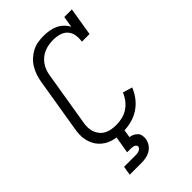

<svg xmlns="http://www.w3.org/2000/svg" viewBox="-281 -842 1162 1162"><g transform="rotate(-45 300.0 -261.5)"><path d="M263 8Q240 8 218 5.5Q196 3 175 -3.5Q154 -10 136 -21.5Q118 -33 104 -48.5Q90 -64 81 -83Q72 -102 67.5 -123.5Q63 -145 64 -167.5Q65 -190 69 -213L126 -558Q130 -582 138 -606Q146 -630 159.5 -652.5Q173 -675 192.5 -693Q212 -711 235 -723Q258 -735 283 -739Q308 -743 333 -743Q357 -743 381 -739Q405 -735 426 -725Q447 -715 463.5 -699Q480 -683 490 -663L502 -735H567L537 -554H472Q476 -581 472 -607Q468 -633 451.5 -651.5Q435 -670 409.5 -677.5Q384 -685 358 -685Q339 -685 319.5 -682Q300 -679 281.5 -671.5Q263 -664 246.5 -651Q230 -638 218.5 -621.5Q207 -605 200 -586.5Q193 -568 190 -548L133 -203Q129 -183 129.5 -162.5Q130 -142 136.5 -123.5Q143 -105 155.5 -90Q168 -75 185 -66Q202 -57 222 -53.5Q242 -50 263 -50Q288 -50 314 -56Q340 -62 363 -77Q386 -92 403 -114Q420 -136 430 -161L491 -143Q478 -109 454.5 -79Q431 -49 399.5 -29Q368 -9 332.5 -0.5Q297 8 263 8ZM107 220 117 162H217Q224 162 231 161Q238 160 244.5 157.5Q251 155 256.5 150Q262 145 264 138Q264 138 264 138Q264 138 264 138Q265 131 261 125.5Q257 120 251 117.5Q245 115 238.5 114Q232 113 225 113H192L211 0H276L267 58Q281 60 294 66Q307 72 316.5 82.5Q326 93 328.5 107.5Q331 122 329 137Q326 156 314 174Q302 192 284 202.5Q266 213 246.5 216.5Q227 220 207 220Z"/></g></svg>

Font: Iosevka Curly Slab LtEx
Style: Italic
Weight: 300
Width: 7
Italic angle: -9°
Monospace: yes
Designer: Belleve Invis
Foundry: Belleve Invis
Version: Version 11.1.0; ttfautohint (v1.8.3)